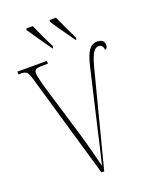

<svg xmlns="http://www.w3.org/2000/svg" viewBox="-169 -1021 879 1111"><g transform="rotate(-20 271.0 -465.5)"><path d="M70 -647Q60 -680 50 -688.5Q40 -697 9 -697H0V-714H182V-697H156Q119 -697 108.5 -691Q98 -685 98 -669Q98 -659 101.5 -642Q105 -625 109.5 -608Q114 -591 117 -580L218 -244Q235 -187 248.5 -134Q262 -81 274 -34Q287 -88 298 -134.5Q309 -181 321 -235L407 -604Q420 -660 439.5 -690Q459 -720 493 -720Q513 -720 524.5 -711Q536 -702 536 -684Q536 -663 521 -658Q520 -672 513 -682Q506 -692 491 -692Q470 -692 454.5 -665Q439 -638 421 -565L275 0H258ZM237 -771Q208 -812 181.5 -850Q155 -888 133 -921L134 -931H174Q189 -897 207 -858Q225 -819 243 -784L241 -771ZM380 -771Q351 -812 324 -850Q297 -888 276 -921L277 -931H317Q332 -897 350 -858Q368 -819 386 -784L384 -771Z"/></g></svg>

Font: Noto Serif Display Condensed Thin
Style: Regular
Weight: 100
Width: 3
Designer: Monotype Design Team
Foundry: Monotype Imaging Inc.
Version: Version 2.009